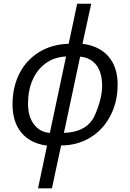

<svg xmlns="http://www.w3.org/2000/svg" viewBox="-20 -780 703 1040"><path d="M414.1 -473.1 326.2 -60.1Q453.1 -64.9 493.2 -155Q533.2 -245.1 533.2 -315.9Q533.2 -386.7 502 -427.2Q470.7 -467.8 414.1 -473.1ZM250 -60.1 337.9 -474.1Q274.9 -471.2 228 -437.5Q181.2 -403.8 156.5 -346.9Q131.8 -290 131.8 -219.2Q131.8 -148.4 164.1 -106.2Q196.3 -64 250 -60.1ZM311 7.8 261.2 240.2H186L234.9 8.8Q144.5 -2.9 96.2 -61Q47.9 -119.1 47.9 -213.9Q47.9 -308.6 85.4 -382.1Q123 -455.6 191.9 -497.8Q260.7 -540 352.1 -543L397.9 -759.8H474.1L426.8 -543Q519 -530.8 568.1 -473.4Q617.2 -416 617.2 -322.3Q617.2 -228.5 577.9 -152.8Q538.6 -77.1 468.5 -34.7Q398.4 7.8 311 7.8Z"/></svg>

Font: OpenSans-Italic
Style: Italic
Weight: 400
Italic angle: -12°
Foundry: Ascender Corporation
Version: Version 1.10